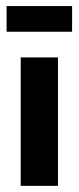

<svg xmlns="http://www.w3.org/2000/svg" viewBox="-20 -603 255 623"><path d="M1.4 -500H213.9V-583.3H1.4ZM47.2 0H168.1V-416.7H47.2Z"/></svg>

Font: Afacad
Style: Bold
Weight: 700
Designer: Kristian Moeller
Foundry: Dicotype
Version: Version 1.000